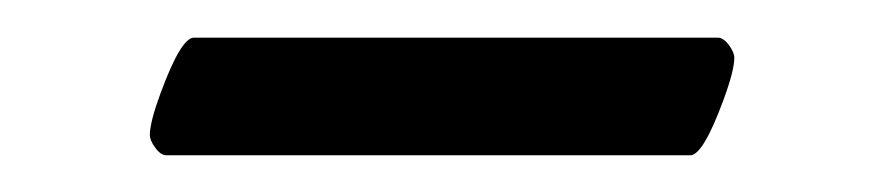

<svg xmlns="http://www.w3.org/2000/svg" viewBox="-20 -643 469 102"><path d="M59.6 -571.3Q59.6 -578.1 65.4 -593.8Q76.2 -623 83 -623H361.3Q364.3 -623 367.2 -619.1Q370.1 -615.2 370.1 -612.3Q370.1 -605.5 364.3 -589.8Q353.5 -560.5 346.7 -560.5H68.4Q65.4 -560.5 62.5 -564.5Q59.6 -568.4 59.6 -571.3Z"/></svg>

Font: Monomakh Unicode TT
Style: Medium
Weight: 500
Designer: Alexey Kryukov, Aleksandr Andreev
Version: Version 1.1